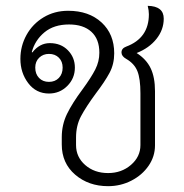

<svg xmlns="http://www.w3.org/2000/svg" viewBox="-20 -630 632 659"><path d="M192 -134V-159Q192 -202 210 -239Q228 -276 263 -323Q293 -364 307 -391.5Q321 -419 321 -449Q321 -496 293.5 -521Q266 -546 217 -546Q165 -546 132.5 -519Q100 -492 89 -451L91 -450Q116 -482 151 -482Q189 -482 213 -457.5Q237 -433 237 -398Q237 -361 211 -335Q185 -309 148 -309Q104 -309 77 -344.5Q50 -380 50 -428Q50 -472 71 -510Q92 -548 129.5 -570.5Q167 -593 214 -593Q285 -593 328.5 -553Q372 -513 372 -447Q372 -410 356 -380Q340 -350 308 -308Q275 -263 258 -231Q241 -199 241 -158V-132Q241 -91 272.5 -63.5Q304 -36 351 -36Q397 -36 429.5 -64Q462 -92 462 -132V-310Q462 -360 451.5 -386Q441 -412 413 -428Q397 -437 397 -450Q397 -464 413 -470Q491 -499 491 -581Q491 -594 487 -610Q542 -609 542 -566Q542 -528 517 -496.5Q492 -465 449 -448Q482 -427 497 -396Q512 -365 512 -317V-131Q512 -93 490 -61Q468 -29 431 -10Q394 9 351 9Q284 9 238 -30.5Q192 -70 192 -134ZM195 -398Q195 -419 182 -432Q169 -445 148 -445Q128 -445 114.5 -432Q101 -419 101 -398Q101 -376 114 -362.5Q127 -349 148 -349Q169 -349 182 -362.5Q195 -376 195 -398Z"/></svg>

Font: K2D Thin
Style: Regular
Weight: 100
Designer: Katatrad Aksorn Co.,Ltd.
Foundry: Cadson Demak Co.,Ltd.
Version: Version 1.000; ttfautohint (v1.6)